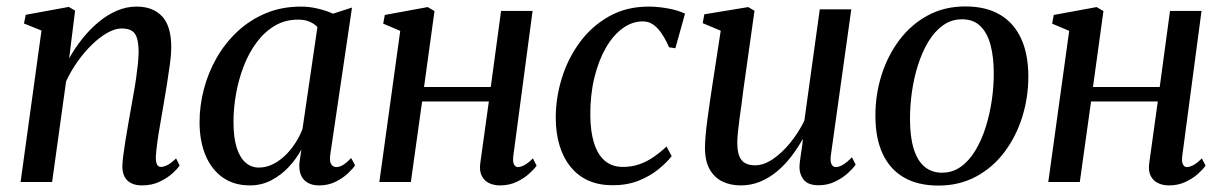

<svg xmlns="http://www.w3.org/2000/svg" viewBox="-20 -566 3805 597"><path d="M195 -384.5Q213.5 -417.5 236.8 -446.5Q260 -475.5 287.2 -498Q314.5 -520.5 344 -533Q373.5 -545.5 405 -545.5Q455.5 -545.5 484 -515.2Q512.5 -485 512.5 -418.5Q512.5 -398 508.5 -368Q504.5 -338 499.2 -304.8Q494 -271.5 488.5 -240.5Q484 -212.5 478.5 -182Q473 -151.5 469.2 -124Q465.5 -96.5 464.5 -77.5Q464.5 -61.5 468.5 -54.2Q472.5 -47 480 -47Q489.5 -47 501 -53Q512.5 -59 527.5 -73.5L538.5 -51.5Q532 -41 515.8 -26.5Q499.5 -12 475.8 -0.8Q452 10.5 421 10.5Q401.5 10.5 387.8 3.5Q374 -3.5 367 -17.2Q360 -31 360.5 -51.5Q361 -64.5 363.5 -84Q366 -103.5 369.8 -127.2Q373.5 -151 378 -176Q382.5 -201 386.5 -224.5Q390.5 -248 395 -272.5Q399.5 -297 403 -321.2Q406.5 -345.5 408.8 -367.5Q411 -389.5 411 -407.5Q410.5 -433.5 405.5 -448.8Q400.5 -464 389 -470.8Q377.5 -477.5 358 -477.5Q338 -477.5 314 -464Q290 -450.5 266.2 -427.5Q242.5 -404.5 221.5 -375Q200.5 -345.5 185.5 -313L142 0H44L109 -471L54.5 -493L60 -520L194 -544.5L213.5 -533Z M1007 -86Q1004 -63.5 1010 -55Q1016 -46.5 1026 -46.5Q1035.5 -46.5 1046.8 -53.2Q1058 -60 1072 -74.5L1084 -52Q1078.5 -43 1063 -28Q1047.5 -13 1024.2 -1.2Q1001 10.5 972 10.5Q941.5 10.5 925 -7.2Q908.5 -25 911 -59L917 -101Q902 -73 878.5 -47.5Q855 -22 824.2 -5.8Q793.5 10.5 757 10.5Q707.5 10.5 672.5 -14.2Q637.5 -39 619 -83.2Q600.5 -127.5 600.5 -186.5Q600.5 -237 613.8 -288.2Q627 -339.5 653.2 -385.5Q679.5 -431.5 717.8 -467.5Q756 -503.5 805.8 -524.5Q855.5 -545.5 916 -545.5Q942 -545.5 968.2 -539.2Q994.5 -533 1015.5 -523.5L1074.5 -542.5ZM967 -482Q957 -492.5 942 -498.8Q927 -505 907 -505Q866.5 -505 834.5 -486Q802.5 -467 778.2 -434.5Q754 -402 738 -360.8Q722 -319.5 714 -274.5Q706 -229.5 706 -186.5Q706 -138 716 -106.8Q726 -75.5 743.8 -60.2Q761.5 -45 784.5 -45Q807 -45 827.2 -54.8Q847.5 -64.5 865.5 -81.5Q883.5 -98.5 897.5 -120Q911.5 -141.5 920.5 -164.5Z M1576 -80.5Q1574 -62 1578.5 -54.2Q1583 -46.5 1590 -46.5Q1599 -46.5 1610.5 -52.5Q1622 -58.5 1637 -73.5L1648.5 -51Q1641.5 -40.5 1625.5 -26Q1609.5 -11.5 1586.5 -0.5Q1563.5 10.5 1534.5 10.5Q1515.5 10.5 1500.5 3.2Q1485.5 -4 1477.8 -19.5Q1470 -35 1473.5 -59.5L1500 -250.5H1292.5L1257.5 0H1159.5L1224.5 -470L1171.5 -492.5L1176.5 -519.5L1310 -544L1331 -531.5L1298.5 -295.5H1506L1538 -532H1636Z M1885 10Q1801 10 1754.8 -46.5Q1708.5 -103 1708 -200Q1708 -261.5 1726.8 -322.5Q1745.5 -383.5 1782.5 -434Q1819.5 -484.5 1873.5 -515Q1927.5 -545.5 1997 -545.5Q2024 -545.5 2055.8 -540Q2087.5 -534.5 2110 -523.5L2080 -416L2060.5 -419Q2048.5 -446 2035.8 -464Q2023 -482 2009.2 -490.8Q1995.5 -499.5 1979 -499.5Q1945.5 -499.5 1915.8 -477.8Q1886 -456 1863.5 -416.8Q1841 -377.5 1828 -324Q1815 -270.5 1815.5 -206.5Q1816 -156.5 1827.2 -120.8Q1838.5 -85 1860.8 -66Q1883 -47 1916.5 -47Q1944.5 -47 1968 -55.2Q1991.5 -63.5 2012.2 -77.8Q2033 -92 2052.5 -110.5L2068.5 -80.5Q2053.5 -61 2027.5 -39.8Q2001.5 -18.5 1965.8 -4.2Q1930 10 1885 10Z M2283.5 10.5Q2251 10.5 2226 -1.8Q2201 -14 2186.5 -39.8Q2172 -65.5 2172 -107Q2172 -122 2174 -145Q2176 -168 2179.5 -194Q2183 -220 2186.5 -244Q2190 -268 2192.5 -285L2221 -470.5L2165 -494L2170 -521.5L2306.5 -544L2326 -532.5L2291 -284Q2289 -264.5 2285.8 -242.2Q2282.5 -220 2279.5 -197.5Q2276.5 -175 2274.5 -155.5Q2272.5 -136 2272.5 -122.5Q2272.5 -96 2278.8 -80.5Q2285 -65 2297.5 -58.5Q2310 -52 2328 -52Q2354.5 -52 2382.8 -71Q2411 -90 2436.8 -121.5Q2462.5 -153 2481 -190.5L2529 -537H2627L2563.5 -83.5Q2561 -65.5 2565.2 -56Q2569.5 -46.5 2579 -46.5Q2589 -46.5 2601.2 -53.8Q2613.5 -61 2629 -77L2640.5 -54Q2633.5 -43.5 2617 -28.2Q2600.5 -13 2577 -1.5Q2553.5 10 2525.5 10Q2492.5 10 2478.8 -7.5Q2465 -25 2466 -50Q2466 -53 2467 -62.5Q2468 -72 2470 -84.5Q2472 -97 2473.8 -109.8Q2475.5 -122.5 2476.5 -132L2475.5 -132.5Q2459.5 -104.5 2439.8 -78.8Q2420 -53 2396 -33Q2372 -13 2343.8 -1.2Q2315.5 10.5 2283.5 10.5Z M2981.5 -546Q3046 -546 3089.5 -520.2Q3133 -494.5 3155.2 -445.8Q3177.5 -397 3177.5 -328Q3177.5 -263 3158.5 -202.2Q3139.5 -141.5 3103.2 -93.2Q3067 -45 3015 -17Q2963 11 2898 11Q2834 11 2790.2 -14.5Q2746.5 -40 2724.2 -88.5Q2702 -137 2702 -204.5Q2701.5 -270.5 2720.8 -331.8Q2740 -393 2776.5 -441.5Q2813 -490 2864.8 -518Q2916.5 -546 2981.5 -546ZM2971.5 -506Q2938 -506 2911.8 -487Q2885.5 -468 2866.2 -435.8Q2847 -403.5 2834.2 -363.2Q2821.5 -323 2815.5 -280Q2809.5 -237 2809.5 -196.5Q2809.5 -140 2821.2 -102.8Q2833 -65.5 2855.2 -47.2Q2877.5 -29 2909 -29Q2942 -29 2968 -47.8Q2994 -66.5 3013.2 -98.8Q3032.5 -131 3045 -171Q3057.5 -211 3063.8 -253.8Q3070 -296.5 3070 -336.5Q3070 -389 3059.8 -426.8Q3049.5 -464.5 3028 -485.2Q3006.5 -506 2971.5 -506Z M3656 -80.5Q3654 -62 3658.5 -54.2Q3663 -46.5 3670 -46.5Q3679 -46.5 3690.5 -52.5Q3702 -58.5 3717 -73.5L3728.5 -51Q3721.5 -40.5 3705.5 -26Q3689.5 -11.5 3666.5 -0.5Q3643.5 10.5 3614.5 10.5Q3595.5 10.5 3580.5 3.2Q3565.5 -4 3557.8 -19.5Q3550 -35 3553.5 -59.5L3580 -250.5H3372.5L3337.5 0H3239.5L3304.5 -470L3251.5 -492.5L3256.5 -519.5L3390 -544L3411 -531.5L3378.5 -295.5H3586L3618 -532H3716Z"/></svg>

Font: Merriweather 72pt
Style: Italic
Weight: 400
Italic angle: -7.8°
Version: Version 2.101